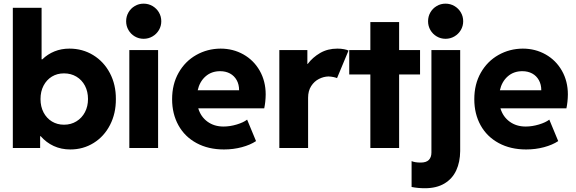

<svg xmlns="http://www.w3.org/2000/svg" viewBox="-20 -794 3091 1030"><path d="M48.8 -752H203.1V-475.6H207Q235.4 -503.4 272.2 -518.3Q309.1 -533.2 352.5 -533.2Q422.9 -533.2 480 -498.3Q537.1 -463.4 569.6 -401.6Q602.1 -339.8 601.6 -262.7Q602.1 -185.5 570.3 -123.8Q538.6 -62 482.4 -27.1Q426.3 7.8 357.4 7.8Q308.6 7.8 268.3 -10.7Q228 -29.3 198.2 -63.5H195.3V0H48.8ZM452.1 -262.7Q452.1 -302.7 435.8 -334Q419.4 -365.2 390.1 -382.8Q360.8 -400.4 323.2 -400.4Q286.6 -400.4 258.3 -383.1Q230 -365.7 213.6 -334.5Q197.3 -303.2 197.3 -262.7Q197.3 -222.2 213.6 -190.9Q230 -159.7 258.5 -142.3Q287.1 -125 323.2 -125Q360.8 -125 390.1 -143.1Q419.4 -161.1 435.8 -192.4Q452.1 -223.6 452.1 -262.7Z M673.8 -525.4H828.1V0H673.8ZM656.7 -679.7Q656.7 -706.1 669.2 -727.5Q681.6 -749 703.1 -761.7Q724.6 -774.4 750.5 -774.4Q776.4 -774.4 798.1 -761.7Q819.8 -749 832.5 -727.5Q845.2 -706.1 845.2 -679.7Q845.2 -654.3 832.5 -632.8Q819.8 -611.3 798.1 -598.6Q776.4 -585.9 750.5 -585.9Q724.6 -585.9 703.1 -598.6Q681.6 -611.3 669.2 -632.8Q656.7 -654.3 656.7 -679.7Z M903.3 -261.7Q903.3 -342.3 938.2 -403.8Q973.1 -465.3 1032.7 -499Q1092.3 -532.7 1163.1 -533.2Q1230.5 -533.2 1285.9 -502Q1341.3 -470.7 1373.3 -414.6Q1405.3 -358.4 1405.3 -287.1Q1404.8 -247.6 1397.5 -212.9H1043.5Q1057.1 -167.5 1093 -141.4Q1128.9 -115.2 1178.7 -115.2Q1213.9 -115.2 1250.2 -126.2Q1286.6 -137.2 1305.7 -152.3L1353.5 -37.1Q1322.8 -16.6 1277.3 -4.4Q1231.9 7.8 1181.6 7.8Q1097.7 7.8 1034.4 -26.4Q971.2 -60.5 937.3 -121.8Q903.3 -183.1 903.3 -261.7ZM1262.7 -309.6Q1262.7 -340.8 1249.8 -364Q1236.8 -387.2 1213.9 -399.7Q1190.9 -412.1 1161.1 -412.1Q1114.3 -412.1 1082.5 -384Q1050.8 -356 1040.5 -309.6Z M1478.5 -525.4H1628.9V-451.2H1630.9Q1657.2 -486.3 1697.5 -509.8Q1737.8 -533.2 1790 -533.2Q1809.1 -533.2 1825.7 -530Q1842.3 -526.9 1849.6 -522.5L1788.1 -375Q1781.7 -377.9 1769 -380.6Q1756.3 -383.3 1742.2 -383.8Q1716.3 -383.3 1691.2 -370.6Q1666 -357.9 1649.4 -332.3Q1632.8 -306.6 1632.8 -269.5V0H1478.5Z M1966.8 -394.5H1853.5V-525.4H1966.8V-675.8H2121.1V-525.4H2233.4V-394.5H2121.1V0H1966.8Z M2188 209V70.3Q2206.1 78.1 2236.8 78.1Q2266.6 78.1 2280.5 64Q2294.4 49.8 2294.4 24.4V-525.4H2448.7V16.6Q2448.2 75.2 2427.5 120.1Q2406.7 165 2364.3 190.4Q2321.8 215.8 2259.3 215.8Q2222.2 215.8 2188 209ZM2276.4 -679.7Q2276.4 -706.1 2288.8 -727.5Q2301.3 -749 2322.8 -761.7Q2344.2 -774.4 2370.1 -774.4Q2396 -774.4 2417.7 -761.7Q2439.5 -749 2452.1 -727.5Q2464.8 -706.1 2464.8 -679.7Q2464.8 -654.3 2452.1 -632.8Q2439.5 -611.3 2417.7 -598.6Q2396 -585.9 2370.1 -585.9Q2344.2 -585.9 2322.8 -598.6Q2301.3 -611.3 2288.8 -632.8Q2276.4 -654.3 2276.4 -679.7Z M2524.4 -261.7Q2524.4 -342.3 2559.3 -403.8Q2594.2 -465.3 2653.8 -499Q2713.4 -532.7 2784.2 -533.2Q2851.6 -533.2 2907 -502Q2962.4 -470.7 2994.4 -414.6Q3026.4 -358.4 3026.4 -287.1Q3025.9 -247.6 3018.6 -212.9H2664.6Q2678.2 -167.5 2714.1 -141.4Q2750 -115.2 2799.8 -115.2Q2835 -115.2 2871.3 -126.2Q2907.7 -137.2 2926.8 -152.3L2974.6 -37.1Q2943.8 -16.6 2898.4 -4.4Q2853 7.8 2802.7 7.8Q2718.8 7.8 2655.5 -26.4Q2592.3 -60.5 2558.3 -121.8Q2524.4 -183.1 2524.4 -261.7ZM2883.8 -309.6Q2883.8 -340.8 2870.8 -364Q2857.9 -387.2 2835 -399.7Q2812 -412.1 2782.2 -412.1Q2735.4 -412.1 2703.6 -384Q2671.9 -356 2661.6 -309.6Z"/></svg>

Font: Reddit Sans Chocolate ExtraBold
Style: Regular
Weight: 800
Designer: Stephen Hutchings
Foundry: Reddit
Version: Version 1.011